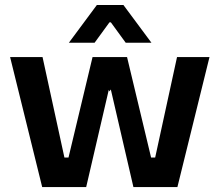

<svg xmlns="http://www.w3.org/2000/svg" viewBox="-20 -760 889 780"><path d="M151.4 0H330.1L421.9 -395L424.3 -388.7L430.2 -396.5L522 0H700.7L831.1 -528.3H699.2L610.4 -120.1H593.8L496.1 -528.3H356L258.3 -120.1H241.7L152.8 -528.3H21ZM259.8 -586.4H364.3L424.8 -669.4H430.2L490.7 -586.4H595.2L481.4 -739.7H373.5Z"/></svg>

Font: Faust Sans Bold
Style: Regular
Weight: 700
Designer: Andreas Faust
Version: Version 1.003;Glyphs 3.1.2 (3151)